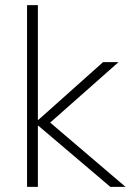

<svg xmlns="http://www.w3.org/2000/svg" viewBox="-20 -725 508 745"><path d="M85 0V-705H127V-260H129L380 -484H440L154 -231V-267L467 0H408L129 -237H127V0Z"/></svg>

Font: Nunito Sans 12pt ExtraLight
Style: Regular
Weight: 200
Designer: Vernon Adams
Foundry: Vernon Adams
Version: Version 3.101;gftools[0.9.27]